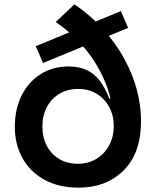

<svg xmlns="http://www.w3.org/2000/svg" viewBox="-20 -851 720 881"><path d="M296.5 -546Q344.5 -545.5 378.8 -529.2Q413 -513 438 -480.2Q463 -447.5 481.5 -398.5L506 -405.5L627 -294.5Q627 -217 604.5 -158Q582 -99 536 -58.5Q497.5 -24 448.5 -7Q399.5 10 341 10Q251 10 185.2 -25.5Q119.5 -61 83.8 -124.2Q48 -187.5 48 -269.5Q48 -350 79.2 -412.8Q110.5 -475.5 166.8 -511Q223 -546.5 296.5 -546ZM339 -443Q290.5 -443 253.5 -421.2Q216.5 -399.5 195.5 -360.5Q174.5 -321.5 174.5 -271.5Q174.5 -220 195.2 -181.2Q216 -142.5 252.5 -121Q289 -99.5 336.5 -99.5Q385.5 -99.5 423 -122.5Q460.5 -145.5 481.2 -185Q502 -224.5 502 -273Q502 -321 481.2 -359.5Q460.5 -398 423.8 -420.5Q387 -443 339 -443ZM321.5 -831Q417 -766 485.2 -679.2Q553.5 -592.5 590.2 -494Q627 -395.5 627 -294.5L502 -273Q502 -374.5 466.5 -464.5Q431 -554.5 370.8 -627Q310.5 -699.5 235.5 -750ZM177.5 -562 144 -639 534.5 -800 568 -723Z"/></svg>

Font: Hepta Slab ExtraLight SemiBold
Style: Regular
Weight: 600
Version: Version 1.102